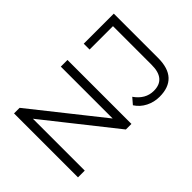

<svg xmlns="http://www.w3.org/2000/svg" viewBox="-85 -1090 1486 1486"><g transform="rotate(-45 657.5 -347.0)"><path d="M114 0V-700H175L658 -92H626V-700H699V0H638L156 -608H188V0ZM1002 6Q943 6 891.5 -20Q840 -46 809 -94L852 -144Q881 -102 919 -80Q957 -58 1003 -58Q1133 -58 1133 -212V-636H877V-700H1206V-215Q1206 -104 1154.5 -49Q1103 6 1002 6Z"/></g></svg>

Font: MOST Montserrat
Style: Regular
Weight: 400
Designer: Julieta Ulanovsky
Foundry: Julieta Ulanovsky
Version: Version 8.000;March 11, 2024;FontCreator 15.0.0.2926 64-bit